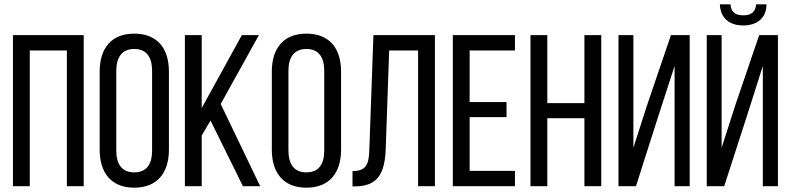

<svg xmlns="http://www.w3.org/2000/svg" viewBox="-20 -863 3666 890"><path d="M290 -629V0H368V-700H40V0H118V-629Z M442 -169C442 -63 495 7 602 7C710 7 763 -63 763 -169V-531C763 -638 710 -707 602 -707C495 -707 442 -638 442 -531ZM519 -535C519 -598 546 -636 602 -636C659 -636 685 -598 685 -535V-165C685 -101 659 -64 602 -64C546 -64 519 -101 519 -165Z M1106 0H1186L1003 -381L1180 -700H1101L915 -362V-700H837V0H915V-235L956 -304Z M1240 -169C1240 -63 1293 7 1400 7C1508 7 1561 -63 1561 -169V-531C1561 -638 1508 -707 1400 -707C1293 -707 1240 -638 1240 -531ZM1317 -535C1317 -598 1344 -636 1400 -636C1457 -636 1483 -598 1483 -535V-165C1483 -101 1457 -64 1400 -64C1344 -64 1317 -101 1317 -165Z M1918 -629V0H1996V-700H1711L1692 -170C1690 -103 1679 -70 1614 -70V1H1627C1734 0 1764 -63 1768 -174L1784 -629Z M2157 -390V-629H2367V-700H2079V0H2367V-71H2157V-320H2328V-390Z M2689 -315V0H2767V-700H2689V-385H2517V-700H2439V0H2517V-315Z M3107 -557V0H3177V-700H3090L2978 -371L2916 -178V-700H2847V0H2928L3031 -323Z M3485 -843C3482 -804 3458 -792 3425 -792C3392 -792 3369 -804 3366 -843H3317C3319 -782 3358 -745 3425 -745C3492 -745 3533 -782 3533 -843ZM3516 -557V0H3586V-700H3499L3390 -380L3325 -178V-700H3256V0H3337L3446 -337Z"/></svg>

Font: VL Bebas Neue Regular
Style: Regular
Weight: 400
Designer: Ryoichi Tsunekawa
Foundry: Ryoichi Tsunekawa
Version: Version 001.003